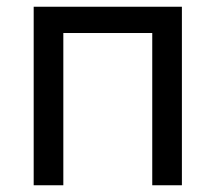

<svg xmlns="http://www.w3.org/2000/svg" viewBox="-20 -550 640 570"><path d="M80 0V-530H520V0H432V-452H168V0Z"/></svg>

Font: Golos Text
Style: Regular
Weight: 400
Designer: A.Korolkova, Vitaly Kuzmin
Foundry: ParaType Ltd
Version: Version 2.004